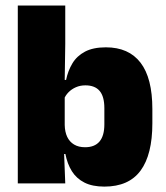

<svg xmlns="http://www.w3.org/2000/svg" viewBox="-20 -680 616 712"><path d="M367 12Q322.5 12 293 -3Q263.5 -18 246.5 -45.2Q229.5 -72.5 222.5 -109H180L220 -216.5Q220.5 -191 229.2 -172.5Q238 -154 254.8 -144Q271.5 -134 295.5 -134Q331 -134 349 -155.2Q367 -176.5 367 -219V-279Q367 -322 349.5 -342.8Q332 -363.5 296.5 -363.5Q277.5 -363.5 261.5 -356.5Q245.5 -349.5 234 -337.8Q222.5 -326 217 -311.5L176.5 -383.5H225Q232 -417.5 248.5 -445Q265 -472.5 295.2 -488.5Q325.5 -504.5 372.5 -504.5Q457.5 -504.5 501.2 -447.5Q545 -390.5 545 -275.5V-223Q545 -106.5 501.2 -47.2Q457.5 12 367 12ZM46 0V-659.5H222V-517L219.5 -352L220 -340V-158L217 -128.5L222 0Z"/></svg>

Font: Anek Bangla Medium ExtraBold
Style: Regular
Weight: 800
Version: Version 1.003